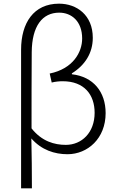

<svg xmlns="http://www.w3.org/2000/svg" viewBox="-20 -828 648 1047"><path d="M95 199H154C154 105 153 20 151 -73C206 -10 278 13 348 13C458 13 556 -73 556 -211C556 -327 489 -410 372 -423V-428C444 -473 486 -539 486 -622C486 -746 398 -808 302 -808C163 -808 95 -702 95 -557ZM339 -38C277 -38 208 -57 152 -128C152 -268 152 -404 153 -543C154 -686 211 -759 303 -759C370 -759 428 -712 428 -618C428 -543 378 -453 251 -427L262 -378C282 -383 303 -385 322 -385C439 -385 496 -312 496 -213C496 -105 426 -38 339 -38Z"/></svg>

Font: Noto Sans CJK SC Light
Style: Regular
Weight: 300
Designer: Ryoko NISHIZUKA 西塚涼子 (kana, bopomofo & ideographs); Paul D. Hunt (Latin, Greek & Cyrillic); Sandoll Communications 산돌커뮤니
Foundry: Adobe
Version: Version 2.004;hotconv 1.0.118;makeotfexe 2.5.65603